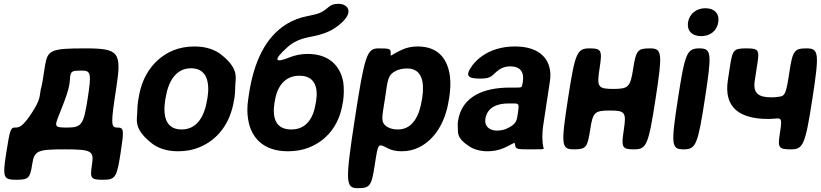

<svg xmlns="http://www.w3.org/2000/svg" viewBox="-20 -781 4292 1004"><path d="M57 -114C36 -114 31 -101 12 23C-7 146 -2 159 63 159C128 159 137 152 148 80C159 7 174 0 317 0C459 0 472 7 461 80C450 152 454 159 519 159C583 159 591 146 610 23C629 -101 629 -114 594 -114C559 -114 559 -133 588 -321C617 -509 602 -528 426 -528C249 -528 229 -520 216 -441L202 -353C200 -339 196 -325 193 -313C186 -281 195 -263 142 -184C95 -114 78 -114 57 -114ZM347 -382C352 -409 358 -412 407 -412C456 -412 459 -398 438 -263C417 -128 407 -114 330 -114C254 -114 265 -119 304 -219C352 -338 343 -356 347 -382Z M705 -269 703 -259C700 -240 698 -221 698 -203C698 -156 675 -112 768 -36C803 -7 849 10 912 10C952 10 990 3 1023 -11C1116 -49 1185 -134 1204 -259L1206 -269C1209 -288 1210 -307 1210 -325C1210 -372 1234 -416 1141 -492C1106 -521 1059 -538 996 -538C956 -538 920 -531 887 -518C793 -479 724 -394 705 -269ZM1065 -269 1063 -259C1050 -176 1012 -104 930 -104C846 -104 831 -175 844 -259L846 -269C859 -351 897 -424 979 -424C1061 -424 1078 -352 1065 -269Z M1485 -536C1513 -561 1548 -577 1592 -586C1646 -596 1694 -609 1732 -635C1843 -711 1802 -761 1750 -761C1697 -761 1702 -735 1651 -713C1631 -705 1606 -701 1584 -696C1547 -689 1512 -675 1480 -656C1370 -589 1308 -461 1282 -290L1278 -263C1272 -224 1272 -187 1278 -154C1294 -59 1359 10 1485 10C1525 10 1561 4 1594 -9C1685 -44 1754 -123 1772 -242L1774 -252C1779 -287 1779 -320 1775 -351C1760 -436 1701 -499 1589 -499C1553 -499 1522 -492 1494 -481C1421 -451 1402 -462 1485 -536ZM1633 -252 1631 -242C1619 -163 1582 -104 1503 -104C1423 -104 1403 -162 1415 -242L1417 -252C1429 -329 1469 -385 1546 -385C1623 -385 1645 -329 1633 -252Z M2023 -503C2024 -526 2018 -528 1959 -528C1899 -528 1887 -494 1836 -163C1785 169 1786 203 1851 203C1915 203 1923 192 1940 79C1958 -35 1956 -32 2007 -6C2026 4 2050 10 2080 10C2113 10 2145 3 2172 -11C2254 -52 2309 -141 2327 -259L2329 -270C2335 -310 2337 -347 2333 -380C2322 -469 2275 -538 2164 -538C2132 -538 2106 -532 2082 -521C2021 -493 2021 -479 2023 -503ZM2061 -104C2037 -104 2019 -109 2004 -118C1968 -142 1978 -166 1993 -265C2008 -363 2006 -387 2049 -410C2065 -418 2085 -423 2109 -423C2188 -423 2200 -349 2188 -270L2186 -259C2174 -180 2140 -104 2061 -104Z M2821 -128 2855 -352C2860 -383 2859 -410 2852 -433C2832 -501 2770 -538 2672 -538C2603 -538 2545 -519 2501 -488C2483 -475 2465 -459 2450 -439C2409 -383 2427 -370 2492 -370C2556 -370 2549 -388 2592 -418C2607 -428 2626 -434 2648 -434C2701 -434 2722 -404 2714 -353L2711 -338C2709 -324 2706 -323 2678 -323H2646C2512 -323 2395 -279 2375 -148C2373 -137 2373 -126 2374 -115C2376 -87 2366 -60 2432 -17C2457 0 2489 10 2530 10C2561 10 2588 4 2612 -6C2672 -32 2671 -44 2674 -21C2676 -1 2686 0 2751 0C2815 0 2822 0 2823 -4C2824 -8 2817 -12 2816 -62C2816 -82 2817 -103 2821 -128ZM2518 -159C2527 -218 2577 -240 2638 -240H2667C2693 -240 2695 -236 2689 -195C2682 -153 2684 -136 2639 -113C2621 -103 2601 -98 2578 -98C2539 -98 2512 -122 2518 -159Z M3408 -264C3445 -504 3443 -528 3379 -528C3314 -528 3306 -518 3291 -422C3276 -326 3267 -316 3187 -316C3107 -316 3100 -326 3115 -422C3130 -518 3126 -528 3062 -528C2997 -528 2987 -504 2950 -264C2913 -24 2915 0 2980 0C3044 0 3052 -9 3066 -102C3080 -194 3089 -203 3169 -203C3249 -203 3256 -194 3242 -102C3228 -9 3232 0 3297 0C3361 0 3371 -24 3408 -264Z M3666 -264C3703 -504 3701 -528 3637 -528C3572 -528 3562 -504 3525 -264C3488 -24 3490 0 3555 0C3619 0 3629 -24 3666 -264ZM3646 -592C3693 -592 3729 -619 3736 -665C3743 -711 3715 -738 3668 -738C3622 -738 3585 -709 3578 -665C3571 -619 3600 -592 3646 -592Z M4014 -272C3946 -272 3916 -293 3927 -361L3940 -445C3952 -520 3947 -528 3883 -528C3818 -528 3811 -520 3799 -445L3786 -361C3764 -216 3851 -159 3997 -159C4010 -159 4022 -160 4034 -161C4068 -165 4070 -158 4058 -83C4046 -8 4052 0 4116 0C4180 0 4191 -24 4228 -264C4265 -504 4262 -528 4198 -528C4134 -528 4125 -517 4108 -405C4091 -292 4086 -279 4053 -275C4041 -273 4028 -272 4014 -272Z"/></svg>

Font: Asimov Print
Style: AIt
Weight: 500
Designer: Google
Version: Version 2.000980: 2014